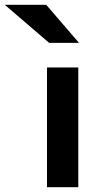

<svg xmlns="http://www.w3.org/2000/svg" viewBox="-137 -777 404 797"><path d="M58 -497H188V0H58ZM67 -599 -117 -757H55L191 -599Z"/></svg>

Font: Syne
Style: Bold
Weight: 700
Designer: Lucas Descroix
Foundry: Bonjour Monde
Version: Version 2.200